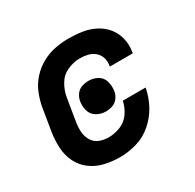

<svg xmlns="http://www.w3.org/2000/svg" viewBox="-125 -673 826 815"><g transform="rotate(-30 288.0 -265.0)"><path d="M243 8Q284 8 325.5 -4Q367 -16 401 -45.5Q435 -75 455.5 -113.5Q476 -152 484 -194H372Q366 -164 348 -138Q330 -112 301 -100.5Q272 -89 243 -89Q219 -89 198 -97.5Q177 -106 165.5 -125.5Q154 -145 152.5 -168.5Q151 -192 155 -215L173 -325Q178 -356 195 -385Q212 -414 242.5 -427.5Q273 -441 303 -441Q324 -441 342.5 -436.5Q361 -432 375.5 -419.5Q390 -407 395.5 -388.5Q401 -370 397 -350V-347H509Q510 -350 510 -353Q516 -387 508 -419Q500 -451 480 -475Q460 -499 431.5 -513.5Q403 -528 370 -533Q337 -538 303 -538Q271 -538 237.5 -531.5Q204 -525 173 -508Q142 -491 118 -464.5Q94 -438 81 -406Q68 -374 62 -341L44 -231Q38 -193 40 -155Q42 -117 58 -84.5Q74 -52 103 -30.5Q132 -9 168.5 -0.5Q205 8 243 8ZM288 -190Q304 -190 320.5 -195.5Q337 -201 348 -216Q359 -231 361 -247Q365 -271 358.5 -294Q352 -317 332 -328.5Q312 -340 288 -340Q271 -340 254.5 -334.5Q238 -329 227.5 -314.5Q217 -300 214 -283Q210 -259 216.5 -236.5Q223 -214 243.5 -202Q264 -190 288 -190Z"/></g></svg>

Font: Iosevka Sparkle SmBdObl
Style: Regular
Weight: 600
Italic angle: -9°
Designer: Belleve Invis
Foundry: Belleve Invis
Version: Version 4.5.0; ttfautohint (v1.8.3)